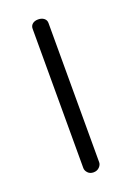

<svg xmlns="http://www.w3.org/2000/svg" viewBox="-101 -514 383 557"><g transform="rotate(-20 90.5 -236.0)"><path d="M90 -472Q101 -472 108 -466.5Q115 -461 115 -452V-22Q115 -14 108 -7Q101 0 90 0Q79 0 72.5 -7Q66 -14 66 -22V-452Q66 -461 72.5 -466.5Q79 -472 90 -472Z"/></g></svg>

Font: AkaAcidDosis
Style: Light
Weight: 300
Designer: Edgar Tolentino, Pablo Impallari, Igino Marini, Aka-Acid
Foundry: Edgar Tolentino, Pablo Impallari, Igino Marini, Aka-Acid
Version: Version 1.007